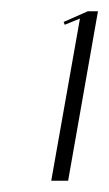

<svg xmlns="http://www.w3.org/2000/svg" viewBox="-20 -719 194 341"><path d="M71 -398H101L154 -699H136L93 -680L95 -675L122 -686Z"/></svg>

Font: Moniqa Ita Display
Style: Italic
Weight: 400
Italic angle: -10°
Designer: Rajesh Rajput
Foundry: Rajesh Rajput
Version: Version 1.000